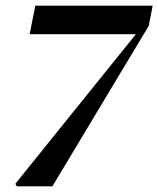

<svg xmlns="http://www.w3.org/2000/svg" viewBox="-20 -654 556 674"><path d="M39 0 34 -9 457 -534H84L104 -634H516L502 -563L164 0Z"/></svg>

Font: DM Serif Display
Style: Italic
Weight: 400
Italic angle: -12°
Designer: Colophon Foundry, Frank Grießhammer
Foundry: Colophon Foundry
Version: Version 5.100; ttfautohint (v1.8.2)